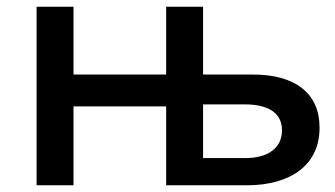

<svg xmlns="http://www.w3.org/2000/svg" viewBox="-20 -552 997 572"><path d="M732 -330Q828.5 -330 880.2 -289Q932 -248 932 -171Q932 -131 917.2 -99.2Q902.5 -67.5 874.5 -45.5Q846.5 -23.5 806.2 -11.8Q766 0 715 0H475V-235H199V0H89V-532H199V-330H475V-532H585V-330ZM709 -81Q762.5 -81 791.2 -103Q820 -125 820 -164Q820 -201.5 791.8 -221.2Q763.5 -241 709 -241H585V-81Z"/></svg>

Font: Argentum Sans
Style: Regular
Weight: 400
Designer: Julieta Ulanovsky, Owen Earl, Chris M. Simpson, Rasmus Andersson, Cristiano Sobral
Foundry: The Argentum Sans Project Authors
Version: Version 3.135; ttfautohint (v1.8.4.7-5d5b-dirty)